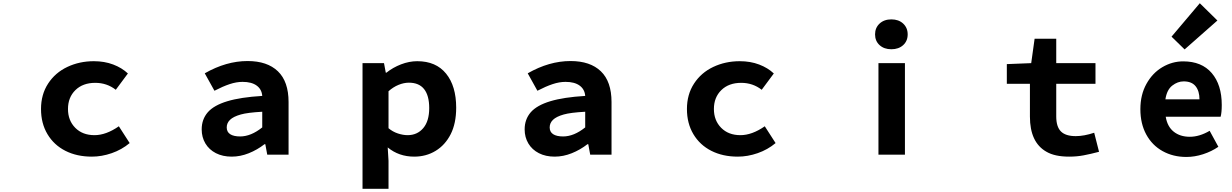

<svg xmlns="http://www.w3.org/2000/svg" viewBox="-20 -958 7628 1189"><path d="M234 -283Q234 -373 278 -440.5Q322 -508 397 -543.5Q472 -579 561 -579Q627 -579 681 -558.5Q735 -538 772 -503L697 -402Q642 -445 570 -445Q493 -445 447 -400Q401 -355 401 -283Q401 -212 446 -166.5Q491 -121 565 -121Q637 -121 716 -176L783 -72Q734 -31 672 -9.5Q610 12 549 12Q456 12 385 -24Q314 -60 274 -127Q234 -194 234 -283Z M1229 -157Q1229 -219 1267 -263Q1305 -306 1387.5 -331Q1470 -356 1604 -364Q1601 -405 1569.5 -428Q1538 -451 1482 -451Q1444 -451 1402 -437Q1360 -423 1308 -396L1248 -504Q1381 -580 1513 -580Q1635 -580 1701 -516.5Q1767 -453 1767 -326V0H1635L1623 -65H1618Q1573 -30 1520.5 -9Q1468 12 1415 12Q1359 12 1317 -9.5Q1275 -31 1252 -69.5Q1229 -108 1229 -157ZM1604 -169V-266Q1513 -261 1471 -249Q1425 -236 1404.5 -216Q1384 -196 1384 -169Q1384 -141 1405.5 -127Q1427 -113 1467 -113Q1534 -113 1604 -169Z M2225 -567H2358L2369 -508H2373Q2413 -540 2463.5 -559.5Q2514 -579 2564 -579Q2680 -579 2742.5 -502Q2805 -425 2805 -291Q2805 -194 2771 -127Q2737 -60 2678 -24Q2619 12 2545 12Q2450 12 2381 -45L2386 38V211H2225ZM2638 -289Q2638 -366 2606.5 -406Q2575 -446 2512 -446Q2481 -446 2448 -432.5Q2415 -419 2386 -393V-164Q2412 -142 2444 -131.5Q2476 -121 2504 -121Q2564 -121 2601 -164.5Q2638 -208 2638 -289Z M3229 -157Q3229 -219 3267 -263Q3305 -306 3387.5 -331Q3470 -356 3604 -364Q3601 -405 3569.5 -428Q3538 -451 3482 -451Q3444 -451 3402 -437Q3360 -423 3308 -396L3248 -504Q3381 -580 3513 -580Q3635 -580 3701 -516.5Q3767 -453 3767 -326V0H3635L3623 -65H3618Q3573 -30 3520.5 -9Q3468 12 3415 12Q3359 12 3317 -9.5Q3275 -31 3252 -69.5Q3229 -108 3229 -157ZM3604 -169V-266Q3513 -261 3471 -249Q3425 -236 3404.5 -216Q3384 -196 3384 -169Q3384 -141 3405.5 -127Q3427 -113 3467 -113Q3534 -113 3604 -169Z M4234 -283Q4234 -373 4278 -440.5Q4322 -508 4397 -543.5Q4472 -579 4561 -579Q4627 -579 4681 -558.5Q4735 -538 4772 -503L4697 -402Q4642 -445 4570 -445Q4493 -445 4447 -400Q4401 -355 4401 -283Q4401 -212 4446 -166.5Q4491 -121 4565 -121Q4637 -121 4716 -176L4783 -72Q4734 -31 4672 -9.5Q4610 12 4549 12Q4456 12 4385 -24Q4314 -60 4274 -127Q4234 -194 4234 -283Z M5420 -567H5584V0H5420ZM5399 -745Q5399 -786 5427 -812Q5455 -838 5500 -838Q5545 -838 5573 -812Q5601 -786 5601 -745Q5601 -704 5573 -678.5Q5545 -653 5500 -653Q5455 -653 5427 -678.5Q5399 -704 5399 -745Z M6459 -19Q6358 -77 6358 -236V-439H6215V-561L6366 -567L6387 -718H6521V-567H6764V-439H6521V-237Q6521 -173 6550 -144Q6579 -115 6642 -115Q6693 -115 6756 -136L6786 -18Q6733 -4 6690.5 4Q6648 12 6601 12Q6511 12 6459 -19Z M7042 -282Q7042 -371 7079.5 -438.5Q7117 -506 7178 -542Q7239 -578 7307 -578Q7422 -578 7484 -505.5Q7546 -433 7546 -308Q7546 -261 7539 -235H7199Q7209 -174 7248.5 -142.5Q7288 -111 7348 -111Q7408 -111 7471 -148L7525 -49Q7483 -20 7430.5 -3Q7378 14 7327 14Q7245 14 7180 -22Q7115 -58 7078.5 -125Q7042 -192 7042 -282ZM7310 -454Q7273 -454 7239.5 -428Q7206 -402 7197 -343H7408Q7408 -394 7384 -424Q7360 -454 7310 -454ZM7235 -731 7410 -938 7519 -831 7316 -652Z"/></svg>

Font: Merged Yaku Han JP ExtraBold
Style: Regular
Weight: 800
Designer: Ryoko NISHIZUKA 西塚涼子 (kana, bopomofo & ideographs); Paul D. Hunt (Latin, Greek & Cyrillic); Sandoll Communications 산돌커뮤니
Foundry: Adobe
Version: Version 2.004